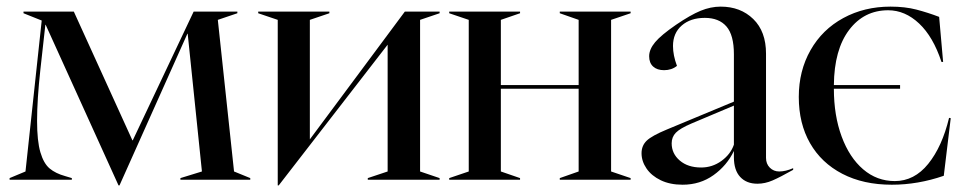

<svg xmlns="http://www.w3.org/2000/svg" viewBox="-20 -543 2911 580"><path d="M118 -468H117L102 -333Q92 -242 92 -178Q92 -117 102 -83Q112 -49 130 -34Q148 -19 177 -11L197 -5V0H9V-5L57 -25L106 -481L51 -503V-508H203L380 -119H381L565 -508H697V-503L638 -483L687 -25L736 -5V0H525V-5L590 -25L547 -441H546L341 17H338Z M819 -483 760 -503V-508H975V-503L916 -483V-122L1203 -508H1308V-503L1249 -483V-25L1308 -5V0H1091V-5L1151 -25V-408L822 17H819Z M1337 -5 1396 -25V-483L1337 -503V-508H1551V-503L1493 -483V-286H1728V-483L1671 -503V-508H1885V-503L1826 -483V-25L1885 -5V0H1671V-5L1728 -25V-275H1493V-25L1551 -5V0H1337Z M1918 -80Q1918 -103 1933.5 -118Q1949 -133 1995 -152L2197 -236V-379Q2197 -437 2174.5 -463Q2152 -489 2109 -489Q2066 -489 2039.5 -466Q2013 -443 2013 -404Q2013 -376 2025 -344Q2009 -331 1986 -331Q1965 -331 1953 -342Q1941 -353 1941 -373Q1941 -394 1959 -415.5Q1977 -437 2022 -468Q2066 -498 2096.5 -510.5Q2127 -523 2157 -523Q2217 -523 2255.5 -485.5Q2294 -448 2294 -381V-66Q2294 -48 2305.5 -36.5Q2317 -25 2334 -25Q2353 -25 2376 -35V-30Q2337 -8 2314 2Q2291 12 2268 12Q2235 12 2216 -8.5Q2197 -29 2197 -68V-87Q2176 -43 2135.5 -14Q2095 15 2042 15Q2004 15 1976 1.5Q1948 -12 1933 -34Q1918 -56 1918 -80ZM2098 -37Q2132 -37 2159.5 -57Q2187 -77 2197 -106V-224L2069 -170Q2034 -155 2021.5 -142Q2009 -129 2009 -110Q2009 -79 2033.5 -58Q2058 -37 2098 -37Z M2393 -250Q2393 -329 2428.5 -391.5Q2464 -454 2527.5 -488.5Q2591 -523 2670 -523Q2714 -523 2748.5 -514Q2783 -505 2817 -492L2829 -356H2824Q2799 -432 2756.5 -472Q2714 -512 2663 -512Q2590 -512 2545 -452.5Q2500 -393 2499 -286H2699V-275H2499Q2499 -194 2522.5 -130.5Q2546 -67 2587.5 -31.5Q2629 4 2683 4Q2742 4 2784 -48Q2826 -100 2847 -187L2852 -186L2831 -12Q2753 15 2674 15Q2588 15 2524.5 -18Q2461 -51 2427 -110.5Q2393 -170 2393 -250Z"/></svg>

Font: Nyght Serif
Style: Regular
Weight: 400
Designer: Maksym Kobuzan
Version: Version 0.410;July 4, 2025;FontCreator 15.0.0.2958 64-bit